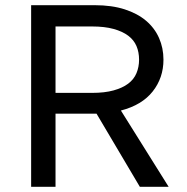

<svg xmlns="http://www.w3.org/2000/svg" viewBox="-20 -720 720 740"><path d="M100 0V-700H345Q411 -700 460.5 -684Q510 -668 543 -640Q576 -612 593 -573.5Q610 -535 610 -490Q610 -420 568.5 -367.5Q527 -315 446 -294L630 0H519L352 -282H194V0ZM194 -362H335Q383 -362 417.5 -371.5Q452 -381 474 -397.5Q496 -414 506 -438Q516 -462 516 -490Q516 -519 506 -542.5Q496 -566 474 -582.5Q452 -599 417.5 -608.5Q383 -618 335 -618H194Z"/></svg>

Font: Golos Text VF
Style: Regular
Weight: 400
Designer: A.Korolkova, Vitaly Kuzmin
Foundry: ParaType Ltd
Version: Version 2.003